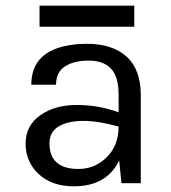

<svg xmlns="http://www.w3.org/2000/svg" viewBox="-20 -644 600 675"><path d="M119 -550V-624H452V-550ZM122 -239Q173 -275 250 -275Q327 -275 397 -249V-310Q397 -375 370 -403Q343 -431 291.5 -431Q240 -431 208.5 -410.5Q177 -390 177 -346H90Q90 -456 208 -482Q244 -490 286 -490Q375 -490 425 -445Q475 -400 475 -308V0H407L399 -80Q355 11 240 11Q162 11 116 -32Q70 -75 70 -139Q70 -203 122 -239ZM154 -140Q154 -50 256 -50Q314 -50 355.5 -91.5Q397 -133 397 -199Q326 -219 273 -219Q220 -219 187 -200Q154 -181 154 -140Z"/></svg>

Font: Karmilla
Style: Regular
Weight: 400
Designer: Jonathan Pinhorn
Version: Version 1.000